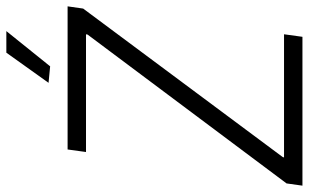

<svg xmlns="http://www.w3.org/2000/svg" viewBox="-224 -769 973 605"><g transform="rotate(-90 262.5 -466.5)"><path d="M-13 -50 456 -677 457 -682H86L94 -740H545L538 -691L70 -62L69 -58H457L449 0H-20ZM304 -800 399 -933H467L356 -795Z"/></g></svg>

Font: Plata Sans Light
Style: Italic
Weight: 300
Italic angle: -8°
Designer: Pablo Impallari, Andres Torresi, & Cristiano Sobral
Foundry: Pablo Impallari, Andres Torresi, & Cristiano Sobral
Version: Version 1.00;December 28, 2019;FontCreator 12.0.0.2547 64-bi